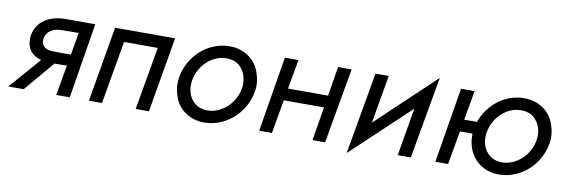

<svg xmlns="http://www.w3.org/2000/svg" viewBox="-45 -808 3399 1156"><g transform="rotate(10 1654.5 -230.5)"><path d="M114 0 270 -184 346 -185 313 0H396L471 -460H284C194 -458 114 -417 100 -323C99 -315 99 -308 99 -301C99 -258 118 -219 165 -199C172 -196 179 -194 187 -191L20 0ZM358 -254 249 -255C198 -255 178 -281 178 -308C178 -312 178 -317 179 -322C187 -368 228 -390 279 -390L382 -391Z M959 -460H592L513 0H593L660 -385H866L799 0H880Z M1023 -230C1021 -218 1020 -205 1020 -194C1020 -165 1027 -135 1039 -104C1064 -41 1130 9 1219 9C1353 9 1468 -99 1488 -230C1490 -242 1491 -255 1491 -266C1491 -295 1484 -325 1472 -356C1447 -419 1381 -470 1292 -470C1156 -470 1043 -362 1023 -230ZM1104 -230C1120 -320 1196 -395 1284 -395C1285 -395 1287 -395 1288 -395C1318 -395 1343 -387 1362 -371C1400 -339 1410 -294 1410 -260C1410 -250 1409 -240 1407 -230C1391 -141 1314 -66 1223 -66C1193 -67 1168 -75 1149 -91C1110 -122 1101 -167 1101 -199C1101 -209 1102 -220 1104 -230Z M1955 -460 1926 -280H1681L1713 -460H1630L1554 0H1632L1668 -206H1914L1880 0H1957L2038 -460Z M2265 -460H2184L2096 41L2451 -293L2401 0H2481L2570 -502L2214 -166Z M2707 -460 2631 0H2709L2745 -206H2822C2822 -201 2822 -197 2822 -192C2822 -164 2827 -137 2837 -112C2866 -39 2931 9 3020 9C3156 9 3269 -99 3289 -230C3291 -242 3292 -255 3292 -266C3292 -295 3285 -325 3273 -356C3248 -419 3182 -470 3093 -470C3002 -470 2923 -423 2872 -351C2857 -329 2845 -305 2836 -280H2758L2790 -460ZM2905 -230C2921 -320 2997 -395 3085 -395C3086 -395 3088 -395 3089 -395C3119 -395 3144 -387 3163 -371C3202 -339 3211 -295 3211 -261C3211 -251 3210 -241 3208 -230C3192 -141 3115 -66 3024 -66C2994 -67 2969 -75 2950 -91C2911 -122 2902 -167 2902 -199C2902 -209 2903 -220 2905 -230Z"/></g></svg>

Font: Jost
Style: Italic
Weight: 400
Italic angle: -5°
Version: Version 3.710